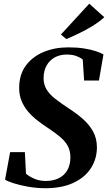

<svg xmlns="http://www.w3.org/2000/svg" viewBox="-20 -1010 586 1042"><path d="M226 11.5Q180 11.5 134 3.5Q88 -4.5 53.8 -15.5Q19.5 -26.5 7.5 -35.5L35 -184.5H115L121 -67.5Q136 -53.5 164.5 -40.8Q193 -28 228 -28Q259 -28 283.5 -36.5Q308 -45 325.5 -61.2Q343 -77.5 352.2 -100.8Q361.5 -124 362 -153.5Q362.5 -189 349 -215.5Q335.5 -242 308 -265.5Q280.5 -289 239.5 -316Q209.5 -335.5 181.5 -357.5Q153.5 -379.5 131.5 -405.5Q109.5 -431.5 96.8 -462.8Q84 -494 84 -532Q84 -605 120.2 -654Q156.5 -703 217 -728Q277.5 -753 350.5 -753Q398.5 -753 436.2 -747Q474 -741 500.5 -732.2Q527 -723.5 541.5 -714.5L517 -573H436.5L429 -687Q416.5 -697.5 394.8 -705.8Q373 -714 341.5 -714Q306 -714 277.8 -698.8Q249.5 -683.5 233.2 -655Q217 -626.5 216.5 -586.5Q216.5 -551 233 -524Q249.5 -497 281 -472.8Q312.5 -448.5 355.5 -420Q394.5 -395 428.8 -365.2Q463 -335.5 484.2 -298Q505.5 -260.5 506 -211.5Q506 -148 473.5 -97.5Q441 -47 378.5 -17.8Q316 11.5 226 11.5ZM340 -798 310.5 -822.5 464.5 -990 546 -916.5Q517.5 -890.5 481.8 -868.8Q446 -847 409.2 -829.2Q372.5 -811.5 340 -798Z"/></svg>

Font: Merriweather 96pt
Style: Bold Italic
Weight: 700
Italic angle: -7.8°
Version: Version 2.101